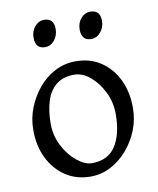

<svg xmlns="http://www.w3.org/2000/svg" viewBox="-78 -724 659 800"><g transform="rotate(-10 251.5 -323.5)"><path d="M242 15Q181 15 135.5 -15.5Q90 -46 64.5 -98Q39 -150 39 -217Q39 -266 56.5 -310.5Q74 -355 104.5 -391.5Q135 -428 175.5 -448.5Q216 -469 262 -469Q323 -469 368.5 -438.5Q414 -408 439 -356Q464 -304 464 -237Q464 -188 446.5 -143.5Q429 -99 398 -63Q367 -27 327 -6Q287 15 242 15ZM247 -415Q198 -415 169 -390.5Q140 -366 127.5 -324.5Q115 -283 115 -231Q115 -180 137.5 -136.5Q160 -93 193.5 -66Q227 -39 256 -39Q325 -39 357 -89Q389 -139 389 -223Q389 -274 367.5 -317.5Q346 -361 313.5 -388Q281 -415 247 -415ZM148 -549Q107 -549 107 -596Q107 -624 123.5 -643Q140 -662 162 -662Q204 -662 204 -616Q204 -589 188 -569Q172 -549 148 -549ZM343 -549Q302 -549 302 -596Q302 -624 318.5 -643Q335 -662 358 -662Q400 -662 400 -616Q400 -589 383.5 -569Q367 -549 343 -549Z"/></g></svg>

Font: ChillKai
Style: Regular
Weight: 400
Designer: ChillType
Foundry: 寒蝉字型
Version: Version 2.000